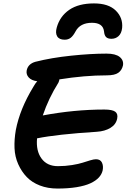

<svg xmlns="http://www.w3.org/2000/svg" viewBox="-20 -1032 734 1113"><path d="M524.9 -1012.2Q608.9 -1012.2 651.1 -970.7Q693.4 -929.2 688 -870.1Q684.6 -838.9 667.5 -823Q650.4 -807.1 626 -807.1Q605.5 -807.1 595.2 -816.9Q585 -826.7 583 -850.1Q577.1 -899.9 513.2 -899.9Q444.8 -899.9 418 -850.1Q404.3 -824.2 389.9 -813Q375.5 -801.8 355 -801.8Q323.2 -801.8 311.5 -821.3Q299.8 -840.8 309.1 -873Q327.1 -937.5 381.3 -974.9Q435.5 -1012.2 524.9 -1012.2ZM313 61Q256.8 61 210.9 43.2Q165 25.4 135 -5.9Q105 -37.1 85.7 -80.1Q66.4 -123 64.2 -173.1Q62 -223.1 71.8 -278.8Q95.2 -400.4 172.9 -527.8Q184.1 -548.3 195.8 -561Q162.1 -565.4 146.2 -583.3Q130.4 -601.1 134.8 -624Q142.6 -661.6 185.1 -673.8Q277.8 -697.3 392.1 -709.2Q506.3 -721.2 597.2 -721.2Q649.9 -721.2 673.8 -701.9Q697.8 -682.6 692.9 -652.8Q686.5 -624.5 665.5 -609.9Q644.5 -595.2 599.1 -595.2Q470.7 -595.2 324.2 -571.8Q324.2 -565.9 318.8 -553.2Q261.7 -462.4 228 -362.8Q411.1 -397 585 -397Q630.9 -397 647.9 -384.5Q665 -372.1 659.2 -344.2Q652.3 -310.1 619.9 -290.5Q587.4 -271 541 -268.1Q310.1 -253.4 194.8 -230Q188 -157.7 220.5 -113.3Q252.9 -68.8 315.9 -68.8Q358.9 -68.8 397.7 -75.2Q436.5 -81.5 459 -88.9Q481.4 -96.2 502.7 -102.5Q523.9 -108.9 536.1 -108.9Q561.5 -108.9 570.8 -89.8Q580.1 -70.8 575.2 -44.9Q570.3 -22 552.7 -2.9Q535.2 16.1 504.2 30.5Q473.1 44.9 424.3 53Q375.5 61 313 61Z"/></svg>

Font: Shantell Sans Irregular Bouncy
Style: Italic
Weight: 600
Italic angle: -11.31°
Designer: Stephen Nixon, Anya Danilova, Shantell Martin
Foundry: Arrow Type
Version: Version 1.006;[9816181b4]